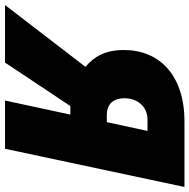

<svg xmlns="http://www.w3.org/2000/svg" viewBox="-83 -739 754 764"><g transform="rotate(90 294.0 -357.0)"><path d="M-68 0H161L334 -260H368L312 0H504L656 -714H395C212 -714 111 -615 111 -473C111 -397 138 -354 178 -320ZM368 -405C331 -405 303 -426 303 -476C303 -525 335 -567 388 -567H433L398 -405Z"/></g></svg>

Font: Noto Sans UI Black
Style: Italic
Weight: 900
Italic angle: -372°
Designer: Monotype Design Team
Foundry: Monotype Imaging Inc.
Version: Version 1.901